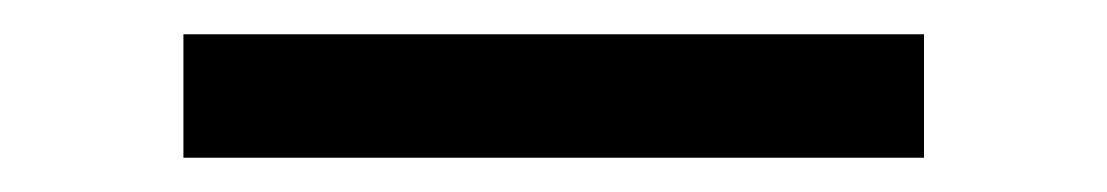

<svg xmlns="http://www.w3.org/2000/svg" viewBox="-20 -447 646 112"><path d="M519 -427V-355H87V-427Z"/></svg>

Font: Martel DemiBold
Style: Regular
Weight: 600
Designer: Dan Reynolds
Foundry: Dan Reynolds
Version: Version 1.001; ttfautohint (v1.1) -l 5 -r 5 -G 72 -x 0 -D la